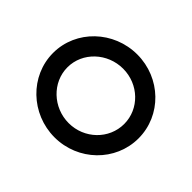

<svg xmlns="http://www.w3.org/2000/svg" viewBox="-116 -613 775 775"><g transform="rotate(45 271.5 -225.5)"><path d="M26 -226C26 -95 137 11 271 11C405 11 514 -95 514 -226C514 -357 405 -462 271 -462C137 -462 26 -357 26 -226ZM108 -226C108 -312 182 -381 271 -381C360 -381 432 -312 432 -226C432 -140 360 -70 271 -70C182 -70 108 -140 108 -226Z"/></g></svg>

Font: Charger Sport
Style: SeBd
Weight: 600
Designer: Jasper
Foundry: Cannot Into Space Fonts
Version: Version 1.1